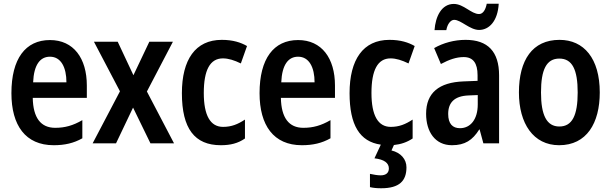

<svg xmlns="http://www.w3.org/2000/svg" viewBox="-20 -766 3265 1026"><path d="M247 -552C116 -552 41 -452 41 -268C41 -96 116 10 267 10C326 10 374 -1 420 -27V-124C370 -95 327 -83 275 -83C198 -83 157 -136 155 -243H444V-309C444 -455 373 -552 247 -552ZM247 -463C306 -463 335 -406 335 -326H157C161 -421 195 -463 247 -463Z M621 -278 475 0H600L691 -191L784 0H910L765 -277L904 -543H778L693 -364L609 -543H482Z M1160 10C1211 10 1252 0 1289 -26V-127C1251 -102 1217 -88 1172 -88C1104 -88 1069 -149 1069 -269C1069 -391 1102 -454 1171 -454C1201 -454 1232 -444 1267 -427L1300 -520C1267 -539 1225 -553 1165 -553C1024 -553 952 -447 952 -268C952 -79 1020 10 1160 10Z M1573 -552C1442 -552 1367 -452 1367 -268C1367 -96 1442 10 1593 10C1652 10 1700 -1 1746 -27V-124C1696 -95 1653 -83 1601 -83C1524 -83 1483 -136 1481 -243H1770V-309C1770 -455 1699 -552 1573 -552ZM1573 -463C1632 -463 1661 -406 1661 -326H1483C1487 -421 1521 -463 1573 -463Z M2152 128C2152 85 2122 50 2072 38L2085 9C2123 5 2155 -6 2185 -26V-127C2147 -102 2113 -88 2068 -88C2000 -88 1965 -149 1965 -269C1965 -391 1998 -454 2067 -454C2097 -454 2128 -444 2163 -427L2196 -520C2163 -539 2121 -553 2061 -553C1920 -553 1848 -447 1848 -268C1848 -98 1902 -9 2015 7L1981 80C2033 86 2058 105 2058 134C2058 159 2041 171 2014 171C1998 171 1974 167 1957 163V234C1974 238 1993 240 2017 240C2115 240 2152 200 2152 128Z M2302 -605H2365C2371 -639 2389 -660 2407 -660C2443 -660 2491 -606 2540 -606C2595 -606 2640 -655 2645 -746H2581C2575 -714 2561 -691 2540 -691C2498 -691 2458 -745 2405 -745C2339 -745 2307 -677 2302 -605ZM2468 -553C2408 -553 2349 -537 2300 -509L2336 -424C2381 -448 2419 -461 2458 -461C2508 -461 2532 -429 2532 -364V-334L2457 -331C2326 -326 2257 -270 2257 -158C2257 -62 2305 10 2395 10C2465 10 2505 -17 2541 -74H2543L2563 0H2647V-363C2647 -490 2587 -553 2468 -553ZM2484 -256 2533 -258V-208C2533 -128 2494 -81 2438 -81C2399 -81 2375 -104 2375 -157C2375 -217 2407 -253 2484 -256Z M3185 -272C3185 -454 3100 -553 2970 -553C2825 -553 2753 -445 2753 -272C2753 -106 2830 10 2968 10C3115 10 3185 -108 3185 -272ZM2871 -272C2871 -394 2900 -453 2969 -453C3038 -453 3067 -394 3067 -272C3067 -150 3038 -90 2969 -90C2901 -90 2871 -151 2871 -272Z"/></svg>

Font: Noto Sans Sinhala UI Condensed SemiBold
Style: Regular
Weight: 600
Width: 3
Designer: Jelle Bosma - Monotype Design Team
Foundry: Monotype Imaging Inc.
Version: Version 2.006